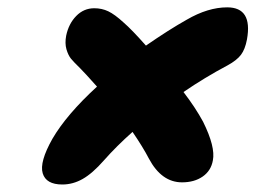

<svg xmlns="http://www.w3.org/2000/svg" viewBox="-20 -573 740 517"><path d="M147.9 -76.2Q104 -76.2 95 -106.4Q85.9 -136.7 121.1 -199.2Q159.2 -264.6 241.2 -339.8Q209 -376 195.8 -389.2Q178.7 -405.8 171.1 -415Q163.6 -424.3 158.9 -440.4Q154.3 -456.5 158.2 -477.1Q165 -509.3 185.3 -530Q205.6 -550.8 233.9 -550.8Q254.4 -550.8 271.7 -542.5Q289.1 -534.2 313 -512.2Q334.5 -493.7 373 -450.2Q435.1 -493.2 482.9 -520Q540 -553.2 591.8 -553.2Q660.6 -553.2 645 -466.8Q640.1 -440.4 628.9 -425.5Q617.7 -410.6 592.8 -397Q531.2 -364.3 474.1 -325.2Q506.3 -283.2 526.9 -245.1Q560.5 -177.2 553.2 -141.1Q548.3 -113.3 525.9 -97.7Q503.4 -82 470.2 -82Q415 -82 380.9 -146Q365.2 -176.3 336.9 -217.8Q293.9 -179.7 259.8 -141.1Q229 -106 202.6 -91.1Q176.3 -76.2 147.9 -76.2Z"/></svg>

Font: Shantell Sans Irregular
Style: Italic
Weight: 800
Italic angle: -11.31°
Designer: Stephen Nixon, Anya Danilova, Shantell Martin
Foundry: Arrow Type
Version: Version 1.006;[9816181b4]